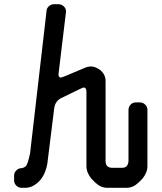

<svg xmlns="http://www.w3.org/2000/svg" viewBox="-20 -789 768 913"><path d="M258 -435 294 -734Q294 -749 283 -759Q272 -769 258 -769H237Q223 -769 212 -759Q201 -749 201 -734L123 -60Q112 -7 102 2Q90 11 79 11Q68 11 57.5 21.5Q47 32 47 47V68Q47 83 57.5 93.5Q68 104 82 104H101Q135 104 165 74Q195 44 205 -10L238 -276Q243 -308 270 -322Q374 -373 376 -373Q391 -373 391 -354V1Q391 32 415 61L433 79Q459 104 490 104H582Q613 104 639 79L657 61Q681 32 681 1V-266Q681 -281 670.5 -291.5Q660 -302 645 -302H626Q611 -302 601 -291.5Q591 -281 591 -266V-23Q589 9 560 9H513Q482 8 482 -23V-404Q482 -436 454 -458L447 -462Q430 -473 411 -473Q400 -473 387 -468Q275 -420 270 -420Q258 -420 258 -435Z"/></svg>

Font: WDXL Lubrifont JP N
Style: Regular
Weight: 400
Designer: [WDXL Lubrifont] Copyright 2020-2022 (c) NightFurySL2001, Skr-ZERO; [ZCOOL QingKe HuangYou] Copyright 2018-2022 (c) The 
Version: Version 2.001;hotconv 1.1.1;makeotfexe 2.6.0